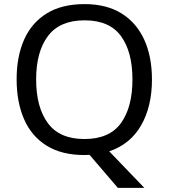

<svg xmlns="http://www.w3.org/2000/svg" viewBox="-20 -745 821 935"><path d="M720 -358Q720 -227 667.5 -135Q615 -43 512 -8L683 170H554L416 9Q410 9 403.5 9.5Q397 10 391 10Q280 10 206.5 -36Q133 -82 97 -165Q61 -248 61 -359Q61 -469 97 -551Q133 -633 206.5 -679Q280 -725 392 -725Q499 -725 572 -679.5Q645 -634 682.5 -551.5Q720 -469 720 -358ZM156 -358Q156 -223 213 -145.5Q270 -68 391 -68Q513 -68 569 -145.5Q625 -223 625 -358Q625 -493 569 -569.5Q513 -646 392 -646Q271 -646 213.5 -569.5Q156 -493 156 -358Z"/></svg>

Font: Noto Sans Nushu
Style: Regular
Weight: 400
Designer: Lisa Huang
Foundry: Lisa Huang
Version: Version 1.003; ttfautohint (v1.8.4.7-5d5b)